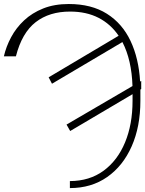

<svg xmlns="http://www.w3.org/2000/svg" viewBox="-68 -742 737 975"><path d="M12.8 -456H-48.3Q-36.9 -505.7 -11.5 -553.1Q13.8 -600.5 54.3 -638.5Q94.8 -676.5 151.3 -699Q207.7 -721.6 281.2 -721.6Q396.7 -721.6 474.8 -672.2Q552.9 -622.9 594.8 -534.3Q636.7 -445.7 643.5 -327.8L649.1 -331V-289.8L644.9 -287.3Q644.9 -283.4 644.9 -279.8V-230.1Q644.9 -99.1 600.7 0.9Q556.5 100.9 476.2 157Q396 213.1 286.9 213.1V177.6Q386.7 177.2 457.7 125.2Q528.8 73.2 566.9 -18.6Q605.1 -110.4 605.1 -230.1V-263.8L288.4 -76.7L269.9 -109.4L604.8 -305Q600.5 -437.9 553.6 -528.4L196 -316.8L179 -349.4L534.4 -560.4Q494.3 -619.7 432.5 -651.5Q370.7 -683.2 288.4 -683.2Q182.9 -683.6 113.1 -629.4Q43.3 -575.3 12.8 -456Z"/></svg>

Font: Inter UI Thin
Style: Regular
Weight: 100
Designer: Rasmus Andersson
Foundry: rsms
Version: 3.2;8d6f07862